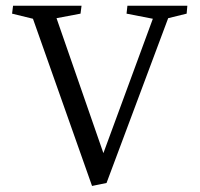

<svg xmlns="http://www.w3.org/2000/svg" viewBox="-20 -627 687 660"><path d="M93.3 -562.5 296.4 12.2 346.2 2 558.1 -564.5 621.6 -580.1 624 -607.4H418L415 -580.1L505.4 -562.5L335.4 -100.6L174.3 -564.5L256.8 -580.1L260.3 -607.4H24.9L21.5 -580.1Z"/></svg>

Font: Neuton Light
Style: Regular
Weight: 300
Designer: Brian M Zick
Foundry: Brian M Zick
Version: Version 1.560